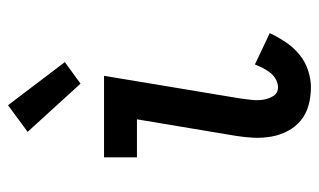

<svg xmlns="http://www.w3.org/2000/svg" viewBox="-182 -624 813 490"><g transform="rotate(-90 225.0 -378.5)"><path d="M248 8Q224 8 202 2Q180 -4 163.5 -17.5Q147 -31 136.5 -50.5Q126 -70 122 -92.5Q118 -115 119 -138Q120 -161 124 -185L166 -436H69V-520H277L219 -171Q217 -157 215.5 -142.5Q214 -128 216 -114Q218 -100 225.5 -88Q233 -76 248 -76Q258 -76 268 -81.5Q278 -87 285 -96Q292 -105 297 -115Q302 -125 306 -135L386 -97Q376 -76 363 -56.5Q350 -37 332 -22Q314 -7 291.5 0.5Q269 8 248 8ZM257 -580 134 -715 202 -765 312 -620Z"/></g></svg>

Font: Iosevka Etoile Medium
Style: Italic
Weight: 500
Italic angle: -9°
Designer: Belleve Invis
Foundry: Belleve Invis
Version: Version 22.1.2; ttfautohint (v1.8.4)